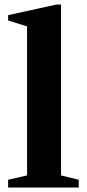

<svg xmlns="http://www.w3.org/2000/svg" viewBox="-20 -842 392 862"><path d="M16.5 0V-35L101.5 -54.5V-723.5L16.5 -750V-774L233 -821.5H254V-54.5L333.5 -35V0Z"/></svg>

Font: Libre Caslon Text
Style: Bold
Weight: 700
Designer: Pablo Impallari, Rodrigo Fuenzalida, Katja Schimmel
Foundry: Pablo Impallari, Rodrigo Fuenzalida
Version: Version 2.000